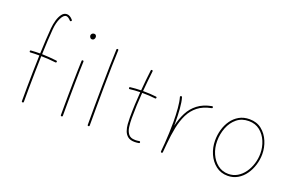

<svg xmlns="http://www.w3.org/2000/svg" viewBox="-95 -1179 2435 1574"><g transform="rotate(20 1122.0 -392.0)"><path d="M82 -404.3Q81.1 -412.1 89.8 -413.1Q129.4 -416 164.6 -416Q166.5 -416 168.5 -416Q170.9 -479 174.1 -536.4Q177.2 -593.8 181.2 -640.1Q184.6 -677.7 194.8 -712.9Q205.1 -748 222.7 -771Q240.2 -793.9 265.6 -793.9Q292 -793.9 317.4 -764.6Q323.2 -757.8 316.9 -752.4Q310.1 -746.6 304.7 -752.9Q282.2 -777.3 265.6 -777.3Q242.2 -777.3 222.4 -736.8Q202.6 -696.3 197.8 -638.2Q193.8 -592.3 190.7 -535.2Q187.5 -478 185.5 -416Q217.3 -415 248.5 -412.8Q279.8 -410.6 312.5 -406.7Q320.8 -405.8 319.8 -397.5Q318.8 -389.2 310.5 -390.1Q278.8 -394 247.6 -396Q216.3 -397.9 184.6 -398.4Q182.6 -327.6 181.2 -255.4Q179.7 -183.1 179.2 -116.9Q178.7 -50.8 178.7 2Q178.7 10.3 169.9 10.3Q161.6 10.3 161.6 2Q161.6 -50.8 162.1 -116.9Q162.6 -183.1 164.1 -255.4Q165.5 -327.6 168 -398.4Q166.5 -398.4 164.6 -398.4Q146.5 -398.4 128.2 -398.2Q109.9 -397.9 90.8 -396.5Q83 -395.5 82 -404.3Z M504.4 -694.8Q504.4 -704.6 511.5 -712.2Q518.6 -719.7 530.8 -719.7Q541.5 -719.7 546.4 -712.2Q551.3 -704.6 551.3 -698.2Q551.3 -686 544.9 -678Q538.6 -669.9 528.3 -669.9Q516.1 -669.9 510.3 -679.2Q504.4 -688.5 504.4 -694.8ZM517.1 -482.4Q524.9 -482.4 524.9 -473.6Q523.4 -439.5 522.2 -390.9Q521 -342.3 520.3 -287.4Q519.5 -232.4 519 -178Q518.6 -123.5 518.3 -77.1Q518.1 -30.8 518.1 0Q518.1 8.3 509.3 8.3Q501 8.3 501 0Q501 -30.8 501.2 -77.1Q501.5 -123.5 502 -178Q502.4 -232.4 503.4 -287.6Q504.4 -342.8 505.6 -391.4Q506.8 -439.9 508.3 -474.6Q508.3 -482.4 517.1 -482.4Z M753.4 -667.5Q761.2 -667.5 761.2 -658.7Q758.3 -596.2 756.6 -512.9Q754.9 -429.7 753.9 -338.9Q752.9 -248 752.7 -160.2Q752.4 -72.3 752.4 0Q752.4 8.3 743.7 8.3Q735.4 8.3 735.4 0Q735.4 -72.3 735.6 -160.2Q735.8 -248 737.1 -339.1Q738.3 -430.2 740 -513.4Q741.7 -596.7 744.6 -659.7Q744.6 -667.5 753.4 -667.5Z M1188.5 -399.4Q1187.5 -391.1 1179.2 -392.1Q1153.3 -395.5 1125.7 -397Q1098.1 -398.4 1069.3 -398.4Q1067.4 -398.4 1064.9 -398.4Q1060.5 -342.8 1058.1 -286.6Q1055.7 -230.5 1055.7 -173.3Q1055.7 -136.2 1060.3 -99.9Q1064.9 -63.5 1083.3 -39.6Q1101.6 -15.6 1142.6 -15.6Q1159.7 -15.6 1177.2 -19Q1185.1 -21 1187 -12.2Q1189 -4.4 1180.2 -2.4Q1161.1 1 1142.6 1Q1104.5 1 1083.5 -16.1Q1062.5 -33.2 1053 -59.8Q1043.5 -86.4 1041.3 -116.7Q1039.1 -147 1039.1 -173.3Q1039.1 -230.5 1041.5 -286.6Q1043.9 -342.8 1048.3 -398.4Q1001.5 -397.5 959 -392.1Q950.7 -391.1 949.7 -399.4Q948.7 -407.7 957 -408.7Q1001.5 -414.1 1049.8 -415Q1053.2 -460 1057.9 -504.9Q1062.5 -549.8 1067.9 -594.7Q1068.8 -603 1077.1 -602.1Q1085.4 -601.1 1084.5 -592.8Q1079.1 -548.3 1074.7 -503.9Q1070.3 -459.5 1066.4 -415Q1067.9 -415 1069.3 -415Q1129.9 -415 1181.2 -408.7Q1189.5 -407.7 1188.5 -399.4Z M1381.3 8.3 1379.4 7.8Q1379.4 7.8 1378.9 7.8Q1378.9 7.3 1378.4 7.3Q1373.5 5.4 1374 -0.5Q1374 0 1374 -0.2Q1374 -0.5 1374 -1V-2.4Q1375.5 -21.5 1377.2 -39.8Q1378.9 -58.1 1380.4 -76.2Q1383.3 -118.7 1385.3 -166Q1387.2 -213.4 1387.2 -259.8Q1387.2 -323.7 1382.3 -380.4Q1377.4 -437 1367.2 -471.7Q1364.7 -479.5 1373 -482.4Q1380.9 -484.9 1383.8 -476.6Q1395 -439.5 1399.4 -381.8Q1403.8 -324.2 1403.8 -259.8Q1403.8 -247.6 1403.8 -234.9Q1418.5 -299.8 1445.8 -352.8Q1473.1 -405.8 1520 -441.9Q1566.9 -478 1640.1 -492.2Q1647.9 -494.1 1649.9 -485.4Q1651.9 -477.5 1643.1 -475.6Q1572.3 -461.9 1527.3 -426.5Q1482.4 -391.1 1456.5 -338.1Q1430.7 -285.2 1417.5 -218.8Q1404.3 -152.3 1397.5 -76.7Q1394.5 -35.2 1390.6 1L1390.1 2.9Q1390.1 2.9 1390.1 3.4Q1390.1 3.4 1389.6 3.9Q1387.2 8.8 1381.8 8.3Q1381.8 8.3 1381.3 8.3Z M1967.3 -497.1Q2030.8 -497.1 2074 -462.4Q2117.2 -427.7 2139.6 -374Q2162.1 -320.3 2162.1 -262.7Q2162.1 -214.4 2147.7 -167.5Q2133.3 -120.6 2106.4 -82.5Q2079.6 -44.4 2041 -21.7Q2002.4 1 1954.1 1Q1895 1 1851.3 -32.7Q1807.6 -66.4 1783.7 -120.8Q1759.8 -175.3 1759.8 -237.3Q1759.8 -285.6 1772.9 -332Q1786.1 -378.4 1812.3 -415.5Q1838.4 -452.6 1877.2 -474.9Q1916 -497.1 1967.3 -497.1ZM1967.3 -480.5Q1905.8 -480.5 1863.3 -445.8Q1820.8 -411.1 1799.1 -355.5Q1777.3 -299.8 1777.3 -237.3Q1777.3 -178.2 1799.6 -127.7Q1821.8 -77.1 1861.6 -46.4Q1901.4 -15.6 1954.1 -15.6Q1997.6 -15.6 2032.7 -36.6Q2067.9 -57.6 2093 -93Q2118.2 -128.4 2131.8 -172.4Q2145.5 -216.3 2145.5 -262.7Q2145.5 -317.9 2124.5 -367.7Q2103.5 -417.5 2063.7 -449Q2023.9 -480.5 1967.3 -480.5Z"/></g></svg>

Font: Mikhak-DS1-FD Thin
Style: Regular
Weight: 100
Designer: Amin Abedi
Version: Version 3.2